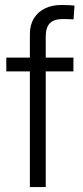

<svg xmlns="http://www.w3.org/2000/svg" viewBox="-20 -755 337 775"><path d="M276.4 -522.5V-466.8H5.4V-522.5ZM100.6 0V-616.7Q100.6 -654.3 116.7 -680.7Q132.8 -707 161.4 -720.9Q189.9 -734.9 228 -734.9Q245.6 -734.9 259.8 -734.1Q273.9 -733.4 280.8 -732.4L276.9 -676.8Q270.5 -677.2 257.6 -677.7Q244.6 -678.2 233.9 -678.2Q197.8 -678.2 181.2 -661.1Q164.6 -644 164.6 -607.4V0Z"/></svg>

Font: Inter 28pt Light
Style: Regular
Weight: 300
Designer: Rasmus Andersson
Foundry: rsms
Version: Version 4.001;git-66647c0bb